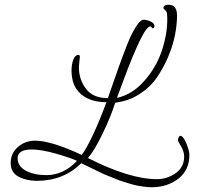

<svg xmlns="http://www.w3.org/2000/svg" viewBox="-20 -692 838 808"><path d="M689 -672Q725 -672 725 -627Q725 -589 716.5 -545Q708 -501 687.5 -452.5Q667 -404 638.5 -363.5Q610 -323 564.5 -294.5Q519 -266 465 -260Q447 -203 412.5 -131Q378 -59 350 -27Q526 62 640 62Q684 62 719.5 36.5Q755 11 755 -33Q755 -55 742 -76Q729 -97 729 -102Q729 -109 732.5 -115.5Q736 -122 742 -120Q754 -115 765.5 -85.5Q777 -56 777 -40Q777 24 730.5 60Q684 96 618 96Q604 96 588.5 94Q573 92 559.5 89.5Q546 87 528 81.5Q510 76 498 72.5Q486 69 466 60.5Q446 52 436 48.5Q426 45 405 35Q384 25 377 21.5Q370 18 348 7.5Q326 -3 322 -5Q247 69 135 69Q91 69 58 51.5Q25 34 25 -6Q25 -47 55.5 -73.5Q86 -100 128 -100Q195 -100 324 -40Q367 -99 428 -262Q360 -262 320.5 -296Q281 -330 281 -395Q281 -421 288.5 -441Q296 -461 311 -461Q316 -461 316 -452Q316 -447 314 -431.5Q312 -416 312 -410Q312 -357 342 -318Q372 -279 434 -279Q437 -287 451 -328Q465 -369 481 -413.5Q497 -458 515 -504Q533 -550 552 -579.5Q571 -609 584 -609Q598 -609 614 -601.5Q630 -594 630 -582Q630 -573 622 -573Q620 -573 618 -577Q616 -581 613 -581Q597 -581 567 -518Q537 -455 505 -368.5Q473 -282 472 -280Q536 -294 586 -350Q636 -406 660 -475.5Q684 -545 684 -613Q684 -624 683 -634Q682 -644 675 -649Q668 -654 668 -659Q668 -672 689 -672ZM304 -15Q279 -27 217 -45Q155 -63 111 -63Q55 -62 54 -27Q54 8 89 26.5Q124 45 175 45Q247 45 304 -15Z"/></svg>

Font: Bilbo Swash Caps
Style: Regular
Weight: 400
Designer: Robert E. Leuschke
Foundry: Robert E. Leuschke
Version: Version 1.002